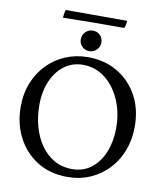

<svg xmlns="http://www.w3.org/2000/svg" viewBox="-99 -1008 929 1096"><g transform="rotate(10 365.5 -459.5)"><path d="M365 9Q266 9 192 -37Q118 -83 76.5 -162Q35 -241 35 -340Q35 -417 60.5 -480Q86 -543 131 -589Q176 -635 236 -660Q296 -685 365 -685Q461 -685 535.5 -641.5Q610 -598 653 -520.5Q696 -443 696 -340Q696 -266 672 -202.5Q648 -139 603.5 -91.5Q559 -44 498.5 -17.5Q438 9 365 9ZM385 -40Q450 -40 496.5 -76.5Q543 -113 568 -175.5Q593 -238 593 -314Q593 -404 560.5 -477.5Q528 -551 472 -594Q416 -637 344 -637Q285 -637 238.5 -603.5Q192 -570 165 -509Q138 -448 138 -367Q138 -304 154 -245Q170 -186 201.5 -140Q233 -94 279 -67Q325 -40 385 -40ZM365 -720Q340 -720 323 -737Q306 -754 306 -778Q306 -805 324 -822Q342 -839 365 -839Q392 -839 408.5 -822Q425 -805 425 -778Q425 -755 407.5 -737.5Q390 -720 365 -720ZM548 -928Q548 -918 546 -907Q544 -896 539 -885Q523 -885 471 -885Q419 -885 344.5 -884.5Q270 -884 184 -882Q184 -888 186.5 -903.5Q189 -919 193 -928Z"/></g></svg>

Font: Vollkorn
Style: Regular
Weight: 400
Designer: Friedrich Althausen
Foundry: Friedrich Althausen
Version: Version 5.001